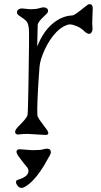

<svg xmlns="http://www.w3.org/2000/svg" viewBox="-20 -688 483 922"><path d="M198.2 -40 114.3 -44.9Q86.9 -44.9 80.6 -43.5Q52.7 -37.6 52.7 -55.2Q52.7 -65.4 69.1 -81.5Q85.4 -97.7 98.1 -112.5Q110.8 -127.4 112.3 -136.7Q114.3 -147 116.7 -282.2Q121.1 -531.7 118.7 -550.5Q116.2 -569.3 112.3 -577.6Q107.4 -588.4 92 -598.9Q76.7 -609.4 69.1 -615Q61.5 -620.6 61.5 -626.2Q61.5 -631.8 62.5 -634.8Q63.5 -637.7 66.4 -640.6Q73.2 -647.5 85.9 -647.5L124.5 -643.6Q152.3 -643.6 167.2 -648.2Q182.1 -652.8 189.5 -652.8Q196.8 -652.8 203.9 -648.4Q210.9 -644 210.9 -636.5Q210.9 -628.9 204.3 -622.3Q197.8 -615.7 189.5 -607.9Q165.5 -585.4 161.1 -570.3L158.7 -464.4Q189.9 -544.4 244.1 -583.5Q284.7 -612.3 326.7 -613.8Q338.4 -613.8 391.1 -657.7H391.6Q395.5 -660.6 399.9 -664.3Q404.3 -668 410.6 -668Q425.3 -668 425.3 -647.9L422.9 -579.1L424.3 -548.3Q424.3 -540 419.9 -533.2Q410.2 -517.6 389.6 -533.7V-533.2Q371.1 -553.2 349.6 -562Q328.1 -570.8 315.9 -570.8Q303.7 -570.8 285.2 -560.5Q266.6 -550.3 250.2 -533.4Q233.9 -516.6 219.7 -494.9Q205.6 -473.1 194.8 -449.7Q172.4 -400.9 169.7 -366.2Q167 -331.5 165.3 -304.4Q163.6 -277.3 162.1 -250.5Q156.2 -138.7 161.1 -128.4Q166 -118.2 171.9 -109.9L207.5 -61.5Q219.7 -40 198.2 -40ZM224.1 43Q224.1 50.8 217.3 61.5Q210.4 72.3 200.2 91.6Q189.9 110.8 175.3 131.8Q139.6 185.1 100.6 208.5Q78.6 221.7 64.5 204.1Q57.1 195.3 57.1 187.5Q57.1 179.7 60.3 177.7Q63.5 175.8 72.5 173.1Q81.5 170.4 91.3 165.5Q116.7 152.8 116.7 132.3Q116.7 122.1 107.7 112.1Q98.6 102.1 88.4 88.4Q66.4 60.1 63 53.2Q51.3 28.8 76.7 28.8L133.8 33.2Q173.3 33.2 186.5 29.3Q224.1 18.6 224.1 43Z"/></svg>

Font: Snowburst One
Style: Regular
Weight: 400
Designer: Annet Stirling
Foundry: Annet Stirling
Version: Version 1.001